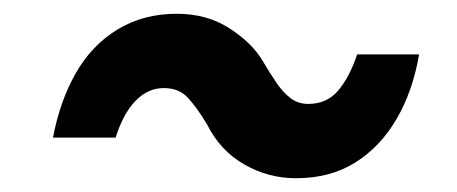

<svg xmlns="http://www.w3.org/2000/svg" viewBox="-20 -456 664 279"><path d="M410 -197Q370 -197 335 -217Q300 -237 281 -275Q266 -300 253 -314Q240 -328 218 -328Q195 -328 177 -309.5Q159 -291 148 -256H57Q67 -309 90 -349.5Q113 -390 150.5 -413Q188 -436 237 -436Q281 -436 314 -414.5Q347 -393 362 -367Q372 -350 381.5 -336Q391 -322 402 -313.5Q413 -305 428 -305Q455 -305 471.5 -324.5Q488 -344 499 -377H589Q580 -324 556.5 -283.5Q533 -243 496.5 -220Q460 -197 410 -197Z"/></svg>

Font: Figtree Light SemiBold
Style: Italic
Weight: 600
Italic angle: -9.5°
Version: Version 2.001;gftools[0.9.30]